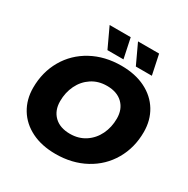

<svg xmlns="http://www.w3.org/2000/svg" viewBox="-201 -1086 1249 1277"><g transform="rotate(30 423.0 -447.5)"><path d="M46 -294Q46 -414 101.5 -510Q157 -606 256.5 -660Q356 -714 483 -714Q589 -714 667.5 -675Q746 -636 788.5 -566Q831 -496 831 -406Q831 -286 775.5 -190Q720 -94 620.5 -40Q521 14 394 14Q288 14 209.5 -25Q131 -64 88.5 -134Q46 -204 46 -294ZM631 -394Q631 -465 587.5 -507.5Q544 -550 466 -550Q400 -550 350 -517Q300 -484 273 -428.5Q246 -373 246 -306Q246 -235 289.5 -192.5Q333 -150 411 -150Q477 -150 527 -183Q577 -216 604 -271.5Q631 -327 631 -394ZM278 -909H440L472 -757H349ZM496 -909H658L690 -757H567Z"/></g></svg>

Font: Montserrat Alternates ExtraBold
Style: Italic
Weight: 800
Italic angle: -11.3°
Designer: Julieta Ulanovsky
Foundry: Julieta Ulanovsky
Version: Version 7.200